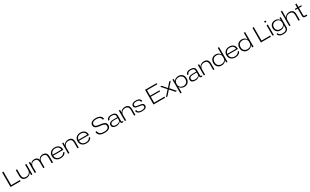

<svg xmlns="http://www.w3.org/2000/svg" viewBox="739 -4416 13374 8272"><g transform="rotate(-30 7426.0 -280.0)"><path d="M68.8 0V-729H133.8V-58.1H566.9V0Z M856 7.8Q804.2 7.8 763.9 -5.1Q723.6 -18.1 692.4 -45.9Q661.1 -73.7 644.5 -121.3Q627.9 -168.9 627.9 -233.9V-521H691.9V-245.1Q691.9 -141.1 736.3 -92.5Q780.8 -43.9 871.6 -43.9Q968.8 -43.9 1029.8 -104.7Q1090.8 -165.5 1090.8 -264.2V-521H1154.8V0H1092.8L1090.8 -123H1085.9Q1056.2 -61.5 994.6 -26.9Q933.1 7.8 856 7.8Z M1274.4 0V-521H1336.4L1338.4 -407.2H1343.3Q1368.7 -464.8 1423.1 -496.8Q1477.5 -528.8 1547.4 -528.8Q1623 -528.8 1674.8 -492.9Q1726.6 -457 1744.6 -393.1H1751.5Q1778.3 -458.5 1835 -493.7Q1891.6 -528.8 1966.3 -528.8Q2071.3 -528.8 2126.5 -470.9Q2181.6 -413.1 2181.6 -295.9V0H2117.2V-288.1Q2117.2 -381.8 2079.1 -429Q2041 -476.1 1952.6 -476.1Q1864.7 -476.1 1812 -420.7Q1759.3 -365.2 1759.3 -273.9V0H1695.3V-275.9Q1695.3 -476.1 1532.2 -476.1Q1440.4 -476.1 1389.4 -421.1Q1338.4 -366.2 1338.4 -273.9V0Z M2562.5 7.8Q2430.2 7.8 2350.8 -64.5Q2271.5 -136.7 2271.5 -258.8Q2271.5 -381.3 2349.6 -455.1Q2427.7 -528.8 2559.6 -528.8Q2693.8 -528.8 2768.3 -454.3Q2842.8 -379.9 2835.4 -251H2335.4Q2337.4 -152.8 2398.7 -97.4Q2460 -42 2563.5 -42Q2641.1 -42 2697.3 -73.2Q2753.4 -104.5 2767.6 -155.8H2829.6Q2815.4 -82 2741.2 -37.1Q2667 7.8 2562.5 7.8ZM2336.4 -299.8H2770.5Q2767.6 -384.8 2710.4 -431.9Q2653.3 -479 2559.6 -479Q2464.4 -479 2405.5 -430.2Q2346.7 -381.3 2336.4 -299.8Z M2935.1 0V-521H2997.1L2998 -397.9H3003.9Q3033.2 -460 3095.2 -494.4Q3157.2 -528.8 3232.9 -528.8Q3460.9 -528.8 3460.9 -285.2V0H3397.9V-274.9Q3397.9 -379.9 3353.3 -428Q3308.6 -476.1 3218.3 -476.1Q3120.6 -476.1 3059.3 -415.8Q2998 -355.5 2998 -257.8V0Z M3842.3 7.8Q3710 7.8 3630.6 -64.5Q3551.3 -136.7 3551.3 -258.8Q3551.3 -381.3 3629.4 -455.1Q3707.5 -528.8 3839.4 -528.8Q3973.6 -528.8 4048.1 -454.3Q4122.6 -379.9 4115.2 -251H3615.2Q3617.2 -152.8 3678.5 -97.4Q3739.7 -42 3843.3 -42Q3920.9 -42 3977.1 -73.2Q4033.2 -104.5 4047.4 -155.8H4109.4Q4095.2 -82 4021 -37.1Q3946.8 7.8 3842.3 7.8ZM3616.2 -299.8H4050.3Q4047.4 -384.8 3990.2 -431.9Q3933.1 -479 3839.4 -479Q3744.1 -479 3685.3 -430.2Q3626.5 -381.3 3616.2 -299.8Z M4746.6 7.8Q4664.1 7.8 4601.8 -9Q4539.6 -25.9 4501 -57.1Q4462.4 -88.4 4442.1 -130.6Q4421.9 -172.9 4418.9 -226.1H4488.8Q4493.2 -134.3 4559.1 -88.6Q4625 -43 4747.6 -43Q4865.7 -43 4925.8 -82.3Q4985.8 -121.6 4985.8 -192.9Q4985.8 -212.4 4981.7 -229Q4977.5 -245.6 4971.4 -258.3Q4965.3 -271 4953.4 -281.7Q4941.4 -292.5 4930.2 -300.3Q4918.9 -308.1 4899.9 -314.9Q4880.9 -321.8 4865.5 -326.2Q4850.1 -330.6 4825 -335.2Q4799.8 -339.8 4781.5 -342.5Q4763.2 -345.2 4732.9 -349.1Q4697.8 -353.5 4672.9 -357.4Q4647.9 -361.3 4618.2 -367.4Q4588.4 -373.5 4567.9 -380.9Q4547.4 -388.2 4525.4 -398.7Q4503.4 -409.2 4489.5 -422.6Q4475.6 -436 4463.6 -453.4Q4451.7 -470.7 4446.3 -493.2Q4440.9 -515.6 4440.9 -543Q4440.9 -634.8 4519.8 -685.8Q4598.6 -736.8 4731.9 -736.8Q4869.6 -736.8 4945.3 -680.7Q5021 -624.5 5024.9 -526.9H4957.5Q4953.1 -606 4893.6 -646Q4834 -686 4728.5 -686Q4624 -686 4565.9 -649.2Q4507.8 -612.3 4507.8 -547.9Q4507.8 -521.5 4514.2 -502Q4520.5 -482.4 4537.6 -468.3Q4554.7 -454.1 4570.8 -445.1Q4586.9 -436 4620.1 -428.7Q4653.3 -421.4 4678 -417.5Q4702.6 -413.6 4749.5 -407.2Q4782.2 -402.8 4804.4 -399.4Q4826.7 -396 4855.2 -390.6Q4883.8 -385.3 4903.3 -379.2Q4922.9 -373 4945.3 -364Q4967.8 -355 4982.4 -344.5Q4997.1 -334 5011.7 -319.1Q5026.4 -304.2 5034.9 -286.6Q5043.5 -269 5048.6 -246.3Q5053.7 -223.6 5053.7 -196.8Q5053.7 -100.1 4974.9 -46.1Q4896 7.8 4746.6 7.8Z M5320.3 7.8Q5231.9 7.8 5178.2 -31.7Q5124.5 -71.3 5124.5 -142.1Q5124.5 -178.7 5136.5 -207Q5148.4 -235.4 5169.2 -253.7Q5189.9 -272 5221.2 -283.7Q5252.4 -295.4 5288.6 -300.3Q5324.7 -305.2 5369.6 -305.2H5550.3V-347.2Q5550.3 -480 5379.4 -480Q5223.6 -480 5205.6 -370.1H5143.6Q5152.8 -447.3 5215.3 -488.5Q5277.8 -529.8 5380.4 -529.8Q5490.2 -529.8 5551.8 -485.1Q5613.3 -440.4 5613.3 -351.1V-83Q5613.3 -59.1 5621.8 -48.6Q5630.4 -38.1 5648.4 -38.1Q5668.5 -38.1 5683.6 -48.8V-3.9Q5665.5 7.8 5632.3 7.8Q5596.7 7.8 5576.2 -11.7Q5555.7 -31.2 5555.7 -66.9V-101.1H5551.3Q5529.8 -51.3 5469 -21.7Q5408.2 7.8 5320.3 7.8ZM5188.5 -147.9Q5188.5 -97.2 5227.3 -68.6Q5266.1 -40 5337.4 -40Q5435.5 -40 5492.9 -76.7Q5550.3 -113.3 5550.3 -183.1V-262.2H5379.4Q5343.8 -262.2 5315.9 -259Q5288.1 -255.9 5263.7 -248Q5239.3 -240.2 5223.1 -227.5Q5207 -214.8 5197.8 -194.8Q5188.5 -174.8 5188.5 -147.9Z M5754.4 0V-521H5816.4L5817.4 -397.9H5823.2Q5852.5 -460 5914.6 -494.4Q5976.6 -528.8 6052.2 -528.8Q6280.3 -528.8 6280.3 -285.2V0H6217.3V-274.9Q6217.3 -379.9 6172.6 -428Q6127.9 -476.1 6037.6 -476.1Q5939.9 -476.1 5878.7 -415.8Q5817.4 -355.5 5817.4 -257.8V0Z M6606.9 9.8Q6489.3 9.8 6421.6 -36.9Q6354 -83.5 6353 -162.1H6416Q6416 -104 6467.3 -70.6Q6518.6 -37.1 6607.9 -37.1Q6692.4 -37.1 6739.7 -61.3Q6787.1 -85.4 6787.1 -136.2Q6787.1 -189.9 6749.3 -209.7Q6711.4 -229.5 6602.1 -241.2Q6477.5 -253.9 6424.8 -284.2Q6372.1 -314.5 6372.1 -382.8Q6372.1 -451.7 6435.1 -491.2Q6498 -530.8 6604 -530.8Q6712.4 -530.8 6771.7 -487.8Q6831.1 -444.8 6836.9 -368.2H6774.9Q6770 -426.8 6724.4 -455.3Q6678.7 -483.9 6604 -483.9Q6526.9 -483.9 6480.5 -459.7Q6434.1 -435.5 6434.1 -387.2Q6434.1 -341.3 6473.9 -321.8Q6513.7 -302.2 6612.3 -292Q6665.5 -286.6 6700.7 -280.3Q6735.8 -273.9 6766.4 -262.9Q6796.9 -252 6814 -236.1Q6831.1 -220.2 6840.6 -196.5Q6850.1 -172.9 6850.1 -140.1Q6850.1 -70.8 6788.1 -30.5Q6726.1 9.8 6606.9 9.8Z M7179.7 0V-729H7755.9V-672.9H7244.6V-399.9H7708V-347.2H7244.6V-57.1H7755.9V0Z M7797.4 0 8033.7 -267.1 7809.6 -521H7887.7L8072.8 -306.2H8077.6L8261.7 -521H8336.4L8117.7 -269L8349.6 0H8271.5L8076.7 -226.1H8071.8L7871.6 0Z M8421.4 167V-521H8481.4L8483.4 -409.2H8488.3Q8513.2 -464.4 8573.5 -497.1Q8633.8 -529.8 8717.3 -529.8Q8835.4 -529.8 8907.5 -457.3Q8979.5 -384.8 8979.5 -261.2Q8979.5 -138.7 8907.5 -64.9Q8835.4 8.8 8717.3 8.8Q8637.2 8.8 8575.2 -26.4Q8513.2 -61.5 8488.3 -121.1H8484.4V167ZM8484.4 -237.8Q8484.4 -199.7 8499.5 -164.8Q8514.6 -129.9 8542 -103Q8569.3 -76.2 8611.3 -60.1Q8653.3 -43.9 8703.6 -43.9Q8799.3 -43.9 8857.4 -103.3Q8915.5 -162.6 8915.5 -261.2Q8915.5 -362.8 8857.9 -419.9Q8800.3 -477.1 8703.6 -477.1Q8653.3 -477.1 8611.3 -461.7Q8569.3 -446.3 8542 -420.4Q8514.6 -394.5 8499.5 -361.3Q8484.4 -328.1 8484.4 -292Z M9251 7.8Q9162.6 7.8 9108.9 -31.7Q9055.2 -71.3 9055.2 -142.1Q9055.2 -178.7 9067.1 -207Q9079.1 -235.4 9099.9 -253.7Q9120.6 -272 9151.9 -283.7Q9183.1 -295.4 9219.2 -300.3Q9255.4 -305.2 9300.3 -305.2H9481V-347.2Q9481 -480 9310.1 -480Q9154.3 -480 9136.2 -370.1H9074.2Q9083.5 -447.3 9146 -488.5Q9208.5 -529.8 9311 -529.8Q9420.9 -529.8 9482.4 -485.1Q9543.9 -440.4 9543.9 -351.1V-83Q9543.9 -59.1 9552.5 -48.6Q9561 -38.1 9579.1 -38.1Q9599.1 -38.1 9614.3 -48.8V-3.9Q9596.2 7.8 9563 7.8Q9527.3 7.8 9506.8 -11.7Q9486.3 -31.2 9486.3 -66.9V-101.1H9481.9Q9460.4 -51.3 9399.7 -21.7Q9338.9 7.8 9251 7.8ZM9119.1 -147.9Q9119.1 -97.2 9158 -68.6Q9196.8 -40 9268.1 -40Q9366.2 -40 9423.6 -76.7Q9481 -113.3 9481 -183.1V-262.2H9310.1Q9274.4 -262.2 9246.6 -259Q9218.8 -255.9 9194.3 -248Q9169.9 -240.2 9153.8 -227.5Q9137.7 -214.8 9128.4 -194.8Q9119.1 -174.8 9119.1 -147.9Z M9685.1 0V-521H9747.1L9748 -397.9H9753.9Q9783.2 -460 9845.2 -494.4Q9907.2 -528.8 9982.9 -528.8Q10210.9 -528.8 10210.9 -285.2V0H10147.9V-274.9Q10147.9 -379.9 10103.3 -428Q10058.6 -476.1 9968.3 -476.1Q9870.6 -476.1 9809.3 -415.8Q9748 -355.5 9748 -257.8V0Z M10569.3 14.2Q10448.2 14.2 10374.8 -60.1Q10301.3 -134.3 10301.3 -257.8Q10301.3 -381.3 10374.8 -455.6Q10448.2 -529.8 10569.3 -529.8Q10649.9 -529.8 10708.7 -494.9Q10767.6 -460 10792 -399.9H10796.4V-729H10860.4V0H10798.3L10797.4 -116.2H10793Q10768.1 -56.6 10709.2 -21.2Q10650.4 14.2 10569.3 14.2ZM10366.2 -257.8Q10366.2 -157.2 10423.1 -98.1Q10480 -39.1 10581.1 -39.1Q10678.7 -39.1 10737.5 -93Q10796.4 -147 10796.4 -233.9V-282.2Q10796.4 -369.1 10737.5 -423.1Q10678.7 -477.1 10581.1 -477.1Q10480 -477.1 10423.1 -418Q10366.2 -358.9 10366.2 -257.8Z M11251 7.8Q11118.7 7.8 11039.3 -64.5Q10960 -136.7 10960 -258.8Q10960 -381.3 11038.1 -455.1Q11116.2 -528.8 11248 -528.8Q11382.3 -528.8 11456.8 -454.3Q11531.2 -379.9 11523.9 -251H11023.9Q11025.9 -152.8 11087.2 -97.4Q11148.4 -42 11252 -42Q11329.6 -42 11385.7 -73.2Q11441.9 -104.5 11456.1 -155.8H11518.1Q11503.9 -82 11429.7 -37.1Q11355.5 7.8 11251 7.8ZM11024.9 -299.8H11459Q11456.1 -384.8 11398.9 -431.9Q11341.8 -479 11248 -479Q11152.8 -479 11094 -430.2Q11035.2 -381.3 11024.9 -299.8Z M11866.7 14.2Q11745.6 14.2 11672.1 -60.1Q11598.6 -134.3 11598.6 -257.8Q11598.6 -381.3 11672.1 -455.6Q11745.6 -529.8 11866.7 -529.8Q11947.3 -529.8 12006.1 -494.9Q12064.9 -460 12089.4 -399.9H12093.8V-729H12157.7V0H12095.7L12094.7 -116.2H12090.3Q12065.4 -56.6 12006.6 -21.2Q11947.8 14.2 11866.7 14.2ZM11663.6 -257.8Q11663.6 -157.2 11720.5 -98.1Q11777.3 -39.1 11878.4 -39.1Q11976.1 -39.1 12034.9 -93Q12093.8 -147 12093.8 -233.9V-282.2Q12093.8 -369.1 12034.9 -423.1Q11976.1 -477.1 11878.4 -477.1Q11777.3 -477.1 11720.5 -418Q11663.6 -358.9 11663.6 -257.8Z M12522 0V-729H12586.9V-58.1H13020V0Z M13103 0V-521H13166V0ZM13090.8 -683.1Q13090.8 -699.7 13103.3 -711.9Q13115.7 -724.1 13134.3 -724.1Q13151.9 -724.1 13164.1 -711.9Q13176.3 -699.7 13176.3 -683.1Q13176.3 -666 13164.3 -654.5Q13152.3 -643.1 13134.3 -643.1Q13115.7 -643.1 13103.3 -654.5Q13090.8 -666 13090.8 -683.1Z M13537.1 176.8Q13429.7 176.8 13363 134.3Q13296.4 91.8 13288.1 17.1H13349.1Q13358.9 71.8 13408.9 99.9Q13459 127.9 13538.1 127.9Q13636.7 127.9 13690.9 87.9Q13745.1 47.9 13745.1 -36.1V-147.9H13739.3Q13715.3 -94.2 13654.8 -61.5Q13594.2 -28.8 13519 -28.8Q13402.3 -28.8 13334.2 -97.4Q13266.1 -166 13266.1 -279.8Q13266.1 -391.6 13338.1 -460.7Q13410.2 -529.8 13523.9 -529.8Q13600.1 -529.8 13656.2 -497.6Q13712.4 -465.3 13740.2 -410.2H13745.1L13747.1 -521H13808.1V-38.1Q13808.1 66.9 13738.3 121.8Q13668.5 176.8 13537.1 176.8ZM13331.1 -279.8Q13331.1 -186 13386.2 -133.1Q13441.4 -80.1 13534.2 -80.1Q13628.9 -80.1 13687 -128.2Q13745.1 -176.3 13745.1 -252V-293.9Q13745.1 -375.5 13688 -427.2Q13630.9 -479 13537.1 -479Q13443.8 -479 13387.5 -424.3Q13331.1 -369.6 13331.1 -279.8Z M13932.6 0V-729H13995.6V-397.9H14001.5Q14030.8 -460 14092.8 -494.4Q14154.8 -528.8 14230.5 -528.8Q14458.5 -528.8 14458.5 -285.2V0H14395.5V-274.9Q14395.5 -379.9 14350.8 -428Q14306.2 -476.1 14215.8 -476.1Q14118.2 -476.1 14056.9 -415.8Q13995.6 -355.5 13995.6 -257.8V0Z M14735.4 0Q14624.5 0 14624.5 -98.1V-470.2H14510.7V-521H14624.5V-679.2L14687.5 -692.9V-521H14830.6V-470.2H14687.5V-112.8Q14687.5 -81.5 14703.9 -69.3Q14720.2 -57.1 14754.4 -57.1H14830.6V0Z"/></g></svg>

Font: Lumene Sans Expanded Light
Style: Regular
Weight: 300
Width: 7
Designer: Deni Anggara
Version: Version 1.003;Glyphs 3.1.2 (3151)